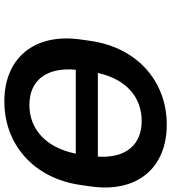

<svg xmlns="http://www.w3.org/2000/svg" viewBox="28 -796 780 875"><g transform="rotate(90 417.5 -359.0)"><path d="M442.9 10.7C638.2 10.7 793.5 -122.6 823.7 -337.9L830.1 -382.8C860.8 -596.7 744.1 -729.5 548.3 -729.5C352.5 -729.5 197.8 -596.2 167 -382.8L160.6 -337.9C129.9 -123.5 247.1 10.7 442.9 10.7ZM459 -103.5C348.1 -103.5 286.1 -179.2 298.3 -314.9H680.7C653.8 -179.7 569.8 -103.5 459 -103.5ZM531.7 -615.2C640.1 -615.2 702.1 -543.5 694.3 -415.5H313C341.3 -544.4 423.3 -615.2 531.7 -615.2Z"/></g></svg>

Font: Winston SemiBold
Style: Italic
Weight: 600
Italic angle: -8.13011°
Designer: Vernon Adams, Kim Jin-seong, David Berlow, Cristiano Sobral
Foundry: The Winston Project Authors
Version: Version 3.004